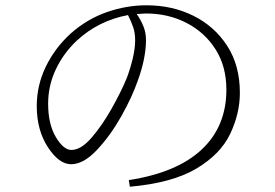

<svg xmlns="http://www.w3.org/2000/svg" viewBox="-20 -707 1040 726"><path d="M497 -654Q513 -631 522.5 -607Q532 -583 532 -556Q532 -487 501 -402Q480 -341 439 -268Q398 -195 347 -140.5Q296 -86 249 -86Q203 -86 161 -150.5Q119 -215 119 -306Q119 -384 153 -454.5Q187 -525 247 -580Q309 -635 383.5 -661Q458 -687 534 -687Q632 -687 712 -647Q792 -607 839.5 -533Q887 -459 887 -356Q887 -278 850.5 -201Q814 -124 722.5 -69.5Q631 -15 471 -1L467 -26Q649 -54 742.5 -141.5Q836 -229 836 -368Q836 -456 795 -520.5Q754 -585 685 -620.5Q616 -656 532 -656ZM464 -650Q352 -629 270 -553Q220 -506 191 -444.5Q162 -383 162 -315Q162 -238 191 -189Q220 -140 250 -140Q286 -140 325.5 -185.5Q365 -231 400.5 -293.5Q436 -356 459 -411Q472 -445 481.5 -484Q491 -523 491 -555Q491 -583 483.5 -604.5Q476 -626 464 -650Z"/></svg>

Font: Minh Nguyen ExtraLight
Style: Regular
Weight: 250
Designer: Ryoko NISHIZUKA 西塚涼子 (kana & ideographs); Frank Grießhammer (Latin, Greek & Cyrillic); Wenlong ZHANG 张文龙 (bopomofo); San
Foundry: Adobe
Version: Version 1.100;July 7, 2023;FontCreator 14.0.0.2814 64-bit